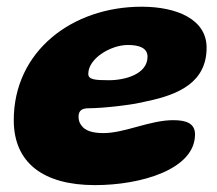

<svg xmlns="http://www.w3.org/2000/svg" viewBox="-20 -510 647 572"><path d="M263 41.5C401.5 41.5 561 -6 561 -109.5C561 -142.5 535 -152 496 -152C426.5 -152 351.5 -113.5 288.5 -113.5C256.5 -113.5 233.5 -120 222 -137C216.5 -144 214 -152.5 214 -162.5C214 -182 226 -187.5 244.5 -187.5C284 -187.5 371.5 -196.5 418 -208.5C514.5 -228.5 595.5 -266 595.5 -368C595.5 -452.5 507 -490 402 -490C195 -490 21 -357.5 21 -152C21 -25 109 41.5 263 41.5ZM304.5 -271C262 -271 243 -273 243 -290C243 -336 310 -376 361 -376C395 -376 419.5 -367 419.5 -341C419.5 -289.5 353.5 -271 304.5 -271Z"/></svg>

Font: Gluten
Style: Bold Italic
Weight: 700
Italic angle: -13°
Designer: Tyler Finck
Foundry: Etcetera Type Company
Version: Version 0.920